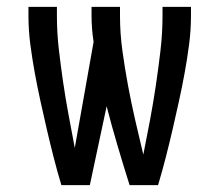

<svg xmlns="http://www.w3.org/2000/svg" viewBox="-20 -540 640 560"><path d="M159 0Q147 -40 136.5 -81Q126 -122 116.5 -163Q107 -204 98 -245Q89 -286 81.5 -327Q74 -368 68.5 -410Q63 -452 63 -494V-520H146V-494Q146 -445 151.5 -397Q157 -349 164 -301Q171 -253 180 -205Q189 -157 198 -109Q198 -108 198 -108Q198 -108 198 -108L253 -418Q250 -437 248.5 -456Q247 -475 247 -494V-520H330V-494Q330 -443 337 -392Q344 -341 353.5 -290Q363 -239 374.5 -189Q386 -139 398 -89Q408 -139 417.5 -189.5Q427 -240 434.5 -290.5Q442 -341 448 -392Q454 -443 454 -494V-520H537V-494Q537 -452 531.5 -410Q526 -368 518.5 -327Q511 -286 502 -245Q493 -204 483.5 -163Q474 -122 463.5 -81Q453 -40 441 0H358Q340 -57 323 -114.5Q306 -172 291 -230L242 0Z"/></svg>

Font: Iosevka SS04 Extended
Style: Regular
Weight: 400
Width: 7
Monospace: yes
Designer: Belleve Invis
Foundry: Belleve Invis
Version: Version 19.0.0; ttfautohint (v1.8.4)